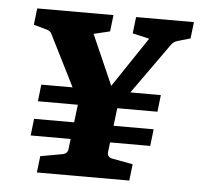

<svg xmlns="http://www.w3.org/2000/svg" viewBox="-43 -548 619 592"><g transform="rotate(5 267.0 -252.0)"><path d="M69 -164H439L433 -112H63ZM82 -271H452L446 -219H76ZM211 -207 99 -430Q95 -439 82 -442L43 -453L49 -504H285L279 -453L229 -441L309 -259H279L401 -441L349 -453L355 -504H534L528 -453L490 -442Q483 -440 479 -437.5Q475 -435 470 -429L312 -207ZM92 0 98 -51 165 -63Q182 -66 183 -81L202 -239H324L305 -81Q304 -66 319 -63L384 -51L378 0Z"/></g></svg>

Font: Yrsa
Style: Bold Italic
Weight: 700
Italic angle: -7.10001°
Version: Version 2.004